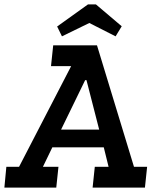

<svg xmlns="http://www.w3.org/2000/svg" viewBox="-39 -857 709 877"><path d="M-10 -95H48L286 -555H194L204 -650H404L573 -95H633L623 0H384L394 -95H457L435 -184H200L157 -95H228L218 0H-19ZM517 -737 489 -691 369 -752 244 -691 222 -736 363 -837H399ZM350 -491 240 -265H414L356 -491Z"/></svg>

Font: Zilla Slab SemiBold
Style: Regular
Weight: 600
Designer: Typotheque.com
Foundry: Typotheque type foundry
Version: Version 1.0; 2017